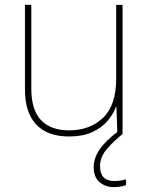

<svg xmlns="http://www.w3.org/2000/svg" viewBox="-20 -548 613 785"><path d="M481 -528V0H460L456 -111H454Q443 -81 419 -53Q395 -25 356.5 -7.5Q318 10 262 10Q174 10 128 -39Q82 -88 82 -182V-528H108V-186Q108 -98 148 -56.5Q188 -15 262 -15Q348 -15 401.5 -66.5Q455 -118 455 -226V-528ZM389 131Q389 192 447 192Q476 192 495 185V209Q487 212 474 214.5Q461 217 445 217Q411 217 387 196.5Q363 176 363 135Q363 99 387 63.5Q411 28 463 -11L481 0Q447 27 418 60Q389 93 389 131Z"/></svg>

Font: Noto Sans Thaana Thin
Style: Regular
Weight: 100
Designer: David Williams
Foundry: Google Inc.
Version: Version 3.001; ttfautohint (v1.8.4.7-5d5b)